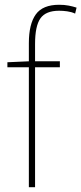

<svg xmlns="http://www.w3.org/2000/svg" viewBox="-20 -785 341 805"><path d="M231 -503H127V0H101V-503H11V-524L101 -528V-604Q101 -684 130 -724.5Q159 -765 228 -765Q250 -765 268 -761.5Q286 -758 301 -753L295 -728Q280 -735 262 -737.5Q244 -740 228 -740Q172 -740 149.5 -708Q127 -676 127 -601V-528H231Z"/></svg>

Font: Noto Sans Khmer SemiCondensed Thin
Style: Regular
Weight: 250
Width: 4
Designer: Danh Hong and the Monotype Design Team
Foundry: Monotype Imaging Inc.
Version: Version 2.004